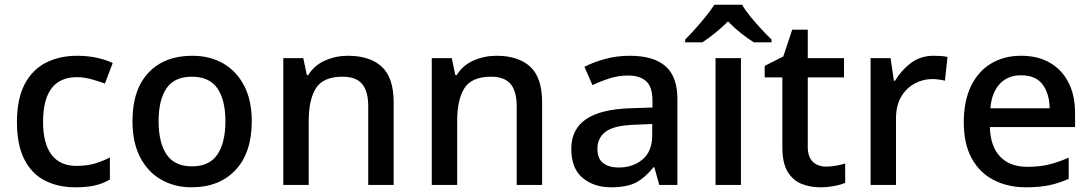

<svg xmlns="http://www.w3.org/2000/svg" viewBox="-20 -786 4637 816"><path d="M300 10Q226 10 170 -19Q114 -48 83 -109.5Q52 -171 52 -267Q52 -366 85 -428.5Q118 -491 176 -520Q234 -549 308 -549Q354 -549 393.5 -540Q433 -531 459 -518L426 -431Q399 -441 367.5 -449.5Q336 -458 307 -458Q163 -458 163 -268Q163 -176 199 -128.5Q235 -81 304 -81Q349 -81 383 -91Q417 -101 447 -117V-23Q418 -6 384 2Q350 10 300 10Z M1050 -271Q1050 -137 981 -63.5Q912 10 794 10Q722 10 665 -22.5Q608 -55 575.5 -118Q543 -181 543 -271Q543 -405 611 -477Q679 -549 797 -549Q872 -549 928.5 -516.5Q985 -484 1017.5 -422Q1050 -360 1050 -271ZM654 -271Q654 -180 688 -129.5Q722 -79 796 -79Q870 -79 904 -129.5Q938 -180 938 -271Q938 -361 904 -410.5Q870 -460 795 -460Q721 -460 687.5 -410.5Q654 -361 654 -271Z M1459 -549Q1552 -549 1602.5 -502.5Q1653 -456 1653 -351V0H1545V-335Q1545 -398 1519 -429Q1493 -460 1436 -460Q1354 -460 1323 -411.5Q1292 -363 1292 -271V0H1184V-539H1269L1284 -467H1290Q1316 -509 1362 -529Q1408 -549 1459 -549Z M2090 -549Q2183 -549 2233.5 -502.5Q2284 -456 2284 -351V0H2176V-335Q2176 -398 2150 -429Q2124 -460 2067 -460Q1985 -460 1954 -411.5Q1923 -363 1923 -271V0H1815V-539H1900L1915 -467H1921Q1947 -509 1993 -529Q2039 -549 2090 -549Z M2656 -549Q2758 -549 2808.5 -504.5Q2859 -460 2859 -365V0H2782L2761 -75H2757Q2722 -31 2683.5 -10.5Q2645 10 2577 10Q2504 10 2456 -30Q2408 -70 2408 -154Q2408 -236 2470 -279Q2532 -322 2660 -326L2753 -329V-358Q2753 -417 2726 -441Q2699 -465 2650 -465Q2609 -465 2571 -453Q2533 -441 2498 -424L2464 -502Q2502 -522 2552 -535.5Q2602 -549 2656 -549ZM2680 -256Q2589 -253 2554 -226.5Q2519 -200 2519 -153Q2519 -111 2544 -92.5Q2569 -74 2609 -74Q2670 -74 2711 -108.5Q2752 -143 2752 -212V-259Z M3129 0H3021V-539H3129ZM3134 -766Q3146 -744 3168.5 -716.5Q3191 -689 3215.5 -662.5Q3240 -636 3259 -618V-606H3184Q3158 -622 3129 -645Q3100 -668 3074 -695Q3047 -668 3019 -645.5Q2991 -623 2965 -606H2892V-618Q2911 -637 2934.5 -663Q2958 -689 2980 -716.5Q3002 -744 3016 -766Z M3491 -78Q3512 -78 3534 -82Q3556 -86 3572 -91V-9Q3555 -1 3525.5 4.5Q3496 10 3466 10Q3422 10 3385.5 -5Q3349 -20 3327 -57Q3305 -94 3305 -161V-457H3230V-506L3309 -546L3347 -660H3413V-539H3567V-457H3413V-162Q3413 -119 3434.5 -98.5Q3456 -78 3491 -78Z M3948 -549Q3962 -549 3978.5 -548Q3995 -547 4007 -544L3996 -443Q3985 -446 3970 -448Q3955 -450 3942 -450Q3902 -450 3866.5 -430.5Q3831 -411 3809.5 -374Q3788 -337 3788 -283V0H3680V-539H3765L3779 -443H3784Q3810 -487 3851 -518Q3892 -549 3948 -549Z M4320 -549Q4391 -549 4442 -519.5Q4493 -490 4521 -435.5Q4549 -381 4549 -305V-246H4187Q4189 -164 4230.5 -120.5Q4272 -77 4346 -77Q4398 -77 4438.5 -87Q4479 -97 4522 -116V-26Q4482 -8 4440.5 1Q4399 10 4341 10Q4263 10 4203 -21Q4143 -52 4109.5 -113.5Q4076 -175 4076 -266Q4076 -356 4106.5 -419.5Q4137 -483 4192 -516Q4247 -549 4320 -549ZM4319 -466Q4263 -466 4229 -429.5Q4195 -393 4189 -326H4441Q4440 -388 4411 -427Q4382 -466 4319 -466Z"/></svg>

Font: Noto Sans Nag Mundari Medium
Style: Regular
Weight: 500
Version: Version 1.000